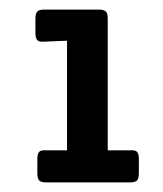

<svg xmlns="http://www.w3.org/2000/svg" viewBox="-20 -769 341 401"><path d="M73 -749H186Q197 -749 201 -745Q205 -741 205 -730V-455H251Q262 -456 266 -452Q270 -448 270 -437V-407Q270 -396 266 -392Q262 -388 251 -388H77Q66 -388 62 -392Q58 -396 58 -407V-437Q58 -448 62 -452Q66 -456 77 -455H120V-684L73 -682Q62 -681 58 -685Q54 -689 54 -700V-730Q54 -741 58 -745Q62 -749 73 -749Z"/></svg>

Font: Crete Round
Style: Regular
Weight: 400
Designer: Veronika Burian
Foundry: TypeTogether
Version: Version 1.001